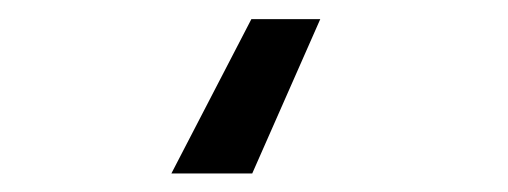

<svg xmlns="http://www.w3.org/2000/svg" viewBox="-20 -32 540 204"><path d="M247.1 -11.7H320.3L248 152.3H162.1Z"/></svg>

Font: Dinish Expanded
Style: Regular
Weight: 400
Width: 7
Designer: Charles Nix
Foundry: Playbeing
Version: Version 2.005; ttfautohint (v1.8.3)